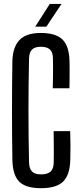

<svg xmlns="http://www.w3.org/2000/svg" viewBox="-20 -980 425 1008"><path d="M195 8Q115 8 80.8 -26.5Q46.5 -61 45 -141Q44 -204 43.5 -269Q43 -334 43 -399.8Q43 -465.5 43.5 -530.8Q44 -596 45 -659Q46.5 -731 81.5 -769Q116.5 -807 194.5 -807Q272.5 -807 307.8 -772.8Q343 -738.5 345 -659Q345.5 -640.5 345.5 -614Q345.5 -587.5 345.2 -561.2Q345 -535 344.5 -516.5H257Q257.5 -540.5 258 -567.5Q258.5 -594.5 258.5 -622Q258.5 -649.5 258 -673.5Q257.5 -705.5 242.2 -720Q227 -734.5 194.5 -734.5Q163 -734.5 148.2 -720Q133.5 -705.5 132.5 -673.5Q131 -604.5 130.2 -536.2Q129.5 -468 129.5 -399.8Q129.5 -331.5 130.2 -263.2Q131 -195 132.5 -126.5Q133.5 -94 148.5 -79.2Q163.5 -64.5 195 -64.5Q229.5 -64.5 245.5 -79.2Q261.5 -94 262 -126.5Q262.5 -151.5 262.5 -180.2Q262.5 -209 262.2 -237.8Q262 -266.5 261.5 -291.5H348.5Q350 -253.5 350 -216Q350 -178.5 349 -141Q347 -61 311.2 -26.5Q275.5 8 195 8ZM165 -840 241.5 -959.5H303L223.5 -840Z"/></svg>

Font: Big Shoulders Display Thin SemiBold
Style: Regular
Weight: 600
Version: Version 2.002